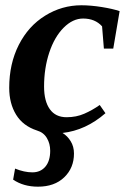

<svg xmlns="http://www.w3.org/2000/svg" viewBox="-20 -491 484 721"><path d="M14.6 -161.1Q14.6 -251.5 50.5 -322.3Q86.4 -393.1 149.4 -432.1Q212.4 -471.2 285.6 -471.2Q320.8 -471.2 362.1 -464.6Q403.3 -458 429.2 -449.2L405.3 -308.6H370.1L363.3 -392.1Q336.9 -421.4 292 -421.4Q253.4 -421.4 219 -387Q184.6 -352.5 165 -293.7Q145.5 -234.9 145.5 -166Q145.5 -111.3 167 -81.1Q188.5 -50.8 230 -50.8Q266.6 -50.8 296.6 -64Q326.7 -77.1 354.5 -96.7L376 -65.9Q302.2 -1.5 214.8 8.3Q233.4 19.5 245.6 39.6Q257.8 59.6 257.8 85.4Q257.8 139.6 221.2 174.8Q184.6 210 122.6 210Q68.4 210 29.3 183.6L36.6 142.1Q71.3 156.2 101.6 156.2Q132.3 156.2 150.4 134.8Q168.5 113.3 168.5 75.2Q168.5 48.3 156 27.3Q143.6 6.3 118.7 -1Q66.4 -18.1 40.5 -60.3Q14.6 -102.5 14.6 -161.1Z"/></svg>

Font: Tinos
Style: Bold Italic
Weight: 700
Italic angle: -16.333°
Designer: Steve Matteson
Foundry: Monotype Imaging Inc.
Version: Version 1.23